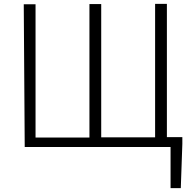

<svg xmlns="http://www.w3.org/2000/svg" viewBox="-20 -751 999 994"><path d="M108 10H863V223H916L924 -6V-41H844V-731H783V-40H504V-730H443V-39H164V-729H103Z"/></svg>

Font: GenEiGothic-pro-Light
Style: Regular
Weight: 300
Designer: Ryoko NISHIZUKA (kana & ideographs); Paul D. Hunt (Latin, Greek & Cyrillic); Wenlong ZHANG (bopomofo); Sandoll Communica
Foundry: Adobe Systems Incorporated; o_tamon
Version: Version 1.000.140830